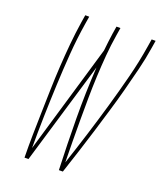

<svg xmlns="http://www.w3.org/2000/svg" viewBox="-136 -824 772 913"><g transform="rotate(20 250.0 -367.5)"><path d="M97 0Q96 -58 97 -116Q98 -174 99.5 -232Q101 -290 102.5 -348Q104 -406 107.5 -464.5Q111 -523 116.5 -581.5Q122 -640 131 -698L137 -735H157L151 -698Q138 -617 132 -536.5Q126 -456 122.5 -375.5Q119 -295 117 -215Q115 -135 115 -55L278 -608Q280 -630 283 -653Q286 -676 289 -698L295 -735H315L309 -698Q300 -643 295.5 -588.5Q291 -534 288.5 -479Q286 -424 285.5 -370Q285 -316 285 -261.5Q285 -207 285.5 -153Q286 -99 287 -45Q314 -126 339.5 -207.5Q365 -289 388.5 -370.5Q412 -452 433 -534Q454 -616 467 -698L473 -735H493L487 -698Q478 -640 463.5 -581.5Q449 -523 433.5 -464.5Q418 -406 400.5 -348Q383 -290 365.5 -232Q348 -174 329 -116Q310 -58 291 0H271Q266 -129 265 -259Q264 -389 272 -520L117 0Z"/></g></svg>

Font: Iosevka Curly Thin
Style: Italic
Weight: 100
Italic angle: -9°
Monospace: yes
Designer: Belleve Invis
Foundry: Belleve Invis
Version: Version 22.1.2; ttfautohint (v1.8.4)